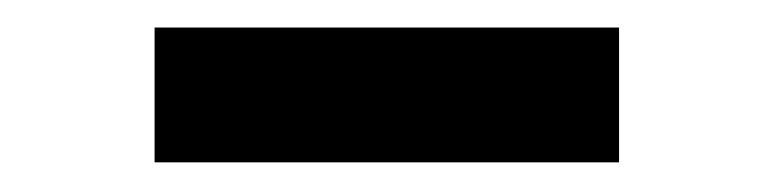

<svg xmlns="http://www.w3.org/2000/svg" viewBox="-20 -772 548 136"><path d="M418.5 -752.5V-657H89.5V-752.5Z"/></svg>

Font: Merriweather 24pt Black
Style: Regular
Weight: 900
Designer: Eben Sorkin
Foundry: Eben Sorkin
Version: Version 2.100